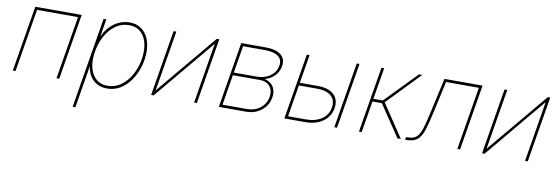

<svg xmlns="http://www.w3.org/2000/svg" viewBox="-55 -947 4514 1551"><g transform="rotate(10 2202.0 -171.5)"><path d="M515.6 -539.1 426.3 0H403.8L489.3 -516.6H153.3L67.9 0H45.4L134.8 -539.1Z M572.3 204.1 695.3 -539.1H717.8L694.8 -399.4H696.8Q717.3 -444.3 750 -477.5Q782.7 -510.7 823.5 -528.8Q864.3 -546.9 908.7 -546.9Q963.4 -546.9 1002.4 -520Q1041.5 -493.2 1062.5 -445.6Q1083.5 -397.9 1083.5 -335Q1083.5 -274.4 1065.2 -213.1Q1046.9 -151.9 1012.5 -101.3Q978 -50.8 929.2 -20Q880.4 10.7 819.3 10.7Q773.9 10.7 738.8 -7.6Q703.6 -25.9 681.9 -59.1Q660.2 -92.3 653.8 -136.7H651.4L594.7 204.1ZM819.8 -11.7Q875.5 -11.7 919.9 -40.5Q964.4 -69.3 995.8 -116.5Q1027.3 -163.6 1044.2 -220.7Q1061 -277.8 1061 -334.5Q1061 -419.9 1020.8 -472.2Q980.5 -524.4 908.2 -524.4Q852.1 -524.4 807.4 -495.8Q762.7 -467.3 731.2 -419.7Q699.7 -372.1 683.3 -314.9Q667 -257.8 667 -200.7Q667 -116.7 706.8 -64.2Q746.6 -11.7 819.8 -11.7Z M1555.2 0H1532.7L1614.3 -493.2H1612.3L1200.7 0H1180.2L1269.5 -539.1H1292L1210 -45.4H1212.4L1624.5 -539.1H1644.5Z M1735.4 0 1824.2 -539.1H2023.4Q2108.4 -539.1 2149.9 -506.1Q2191.4 -473.1 2181.6 -412.6Q2173.8 -365.7 2141.4 -332.3Q2108.9 -298.8 2061 -286.1Q2093.8 -278.3 2115 -259.5Q2136.2 -240.7 2145 -212.9Q2153.8 -185.1 2147.9 -149.4Q2140.6 -105.5 2114.3 -71.8Q2087.9 -38.1 2048.1 -19Q2008.3 0 1960 0ZM1761.7 -22.5H1963.9Q2026.9 -22.5 2071.5 -58.1Q2116.2 -93.8 2126 -151.9Q2134.3 -204.1 2106.2 -237.8Q2078.1 -271.5 2026.9 -271.5H1802.7ZM1806.2 -293.9H1993.7Q2059.1 -293.9 2104.5 -326.4Q2149.9 -358.9 2159.2 -413.1Q2167.5 -463.9 2131.3 -490.2Q2095.2 -516.6 2020.5 -516.6H1843.3Z M2336.4 -305.2H2495.1Q2553.2 -305.2 2592.3 -286.6Q2631.3 -268.1 2648.7 -233.6Q2666 -199.2 2658.2 -152.3Q2650.9 -106 2622.1 -71.5Q2593.3 -37.1 2547.9 -18.6Q2502.4 0 2444.8 0H2272.9L2362.3 -539.1H2384.8L2299.3 -22.5H2447.8Q2524.9 -22.5 2575.4 -57.4Q2626 -92.3 2635.7 -152.3Q2646.5 -212.9 2608.2 -247.8Q2569.8 -282.7 2492.2 -282.7H2332.5ZM2682.6 0 2772 -539.1H2794.4L2705.1 0Z M2884.8 0 2974.1 -539.1H2996.6L2953.6 -280.8H3030.8L3281.7 -539.1H3309.1L3048.3 -269L3228.5 0H3200.7L3026.9 -258.3H2950.2L2907.2 0Z M3263.2 0 3267.1 -22.5H3278.8Q3314.9 -22.5 3337.4 -34.2Q3359.9 -45.9 3374.8 -73.2Q3389.6 -100.6 3402.1 -147Q3414.6 -193.4 3429.7 -262.7L3491.2 -539.1H3803.7L3714.4 0H3691.9L3777.3 -516.6H3508.3L3452.1 -261.7Q3432.1 -170.4 3414.1 -112.5Q3396 -54.7 3365 -27.3Q3334 0 3274.9 0Z M4269.5 0H4247.1L4328.6 -493.2H4326.7L3915 0H3894.5L3983.9 -539.1H4006.3L3924.3 -45.4H3926.8L4338.9 -539.1H4358.9Z"/></g></svg>

Font: Inter 18pt Thin
Style: Italic
Weight: 250
Italic angle: -9.3988°
Version: Version 4.001;git-66647c0bb